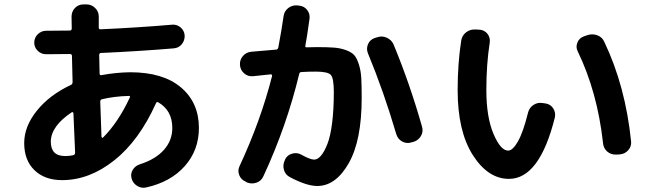

<svg xmlns="http://www.w3.org/2000/svg" viewBox="-20 -827 3040 895"><path d="M314.5 -303.7Q217.8 -239.3 216.8 -167Q216.8 -99.6 283.2 -99.6Q304.7 -99.6 321.3 -103.5Q330.1 -105.5 330.1 -116.2Q324.2 -249 322.3 -298.8Q322.3 -301.8 319.3 -303.7Q316.4 -305.7 314.5 -303.7ZM455.1 -364.3Q447.3 -362.3 447.3 -353.5Q450.2 -272.5 453.1 -189.5Q453.1 -187.5 455.6 -185.5Q458 -183.6 460 -185.5Q531.2 -256.8 585 -372.1Q588.9 -379.9 580.1 -379.9Q510.7 -377.9 455.1 -364.3ZM269.5 12.7Q188.5 12.7 140.6 -33.7Q92.8 -80.1 92.8 -160.2Q92.8 -237.3 151.4 -310.5Q210 -383.8 309.6 -430.7Q317.4 -433.6 318.4 -443.4L315.4 -566.4Q315.4 -575.2 305.7 -575.2Q268.6 -574.2 195.3 -574.2Q171.9 -574.2 155.8 -590.3Q139.6 -606.4 139.6 -627.9Q139.6 -651.4 156.2 -667.5Q172.9 -683.6 195.3 -683.6Q269.5 -683.6 305.7 -684.6Q313.5 -684.6 314.5 -693.4Q314.5 -702.1 314 -721.2Q313.5 -740.2 313.5 -749Q313.5 -773.4 329.6 -790Q345.7 -806.6 370.1 -806.6H382.8Q406.2 -806.6 423.3 -790Q440.4 -773.4 440.4 -750V-698.2Q440.4 -690.4 448.2 -690.4Q622.1 -698.2 782.2 -711.9Q804.7 -713.9 821.8 -699.2Q838.9 -684.6 840.8 -662.1Q841.8 -638.7 827.6 -621.1Q813.5 -603.5 790 -601.6Q626 -587.9 451.2 -580.1Q442.4 -580.1 442.4 -570.3Q442.4 -542 444.3 -484.4Q444.3 -475.6 452.1 -476.6Q520.5 -489.3 586.9 -490.2Q740.2 -490.2 823.7 -419.4Q907.2 -348.6 907.2 -230.5Q907.2 -127 841.3 -52.7Q775.4 21.5 661.1 46.9Q638.7 51.8 618.7 39.1Q598.6 26.4 592.8 2.9Q587.9 -18.6 599.6 -36.6Q611.3 -54.7 632.8 -61.5Q704.1 -84 743.7 -127.9Q783.2 -171.9 783.2 -230.5Q783.2 -312.5 716.8 -350.6Q710.9 -353.5 707 -345.7Q628.9 -171.9 512.7 -79.6Q396.5 12.7 269.5 12.7Z M1125 19.5Q1103.5 10.7 1095.2 -10.7Q1086.9 -32.2 1096.7 -52.7Q1195.3 -264.6 1248 -471.7Q1250 -479.5 1242.2 -480.5Q1219.7 -478.5 1159.2 -471.7Q1135.7 -469.7 1118.2 -484.9Q1100.6 -500 1098.6 -523.4Q1096.7 -547.9 1112.3 -565.9Q1127.9 -584 1152.3 -585.9Q1167 -586.9 1266.6 -595.7Q1274.4 -595.7 1277.3 -605.5Q1293.9 -694.3 1301.8 -751Q1304.7 -774.4 1323.2 -789.1Q1341.8 -803.7 1365.2 -801.8L1374 -800.8Q1397.5 -798.8 1411.6 -780.8Q1425.8 -762.7 1422.9 -740.2Q1411.1 -654.3 1403.3 -613.3Q1401.4 -606.4 1409.2 -606.4Q1426.8 -607.4 1456.1 -607.4Q1507.8 -607.4 1538.1 -605Q1568.4 -602.5 1594.2 -592.8Q1620.1 -583 1631.8 -569.3Q1643.6 -555.7 1652.8 -526.9Q1662.1 -498 1664.1 -462.9Q1666 -427.7 1666 -370.1Q1666 -171.9 1605.5 -65.9Q1544.9 40 1459 40Q1409.2 40 1332 -1Q1310.5 -11.7 1303.7 -34.7Q1296.9 -57.6 1307.6 -80.1L1309.6 -85Q1319.3 -104.5 1341.8 -110.8Q1364.3 -117.2 1383.8 -106.4Q1425.8 -83 1444.3 -83Q1460.9 -83 1476.6 -101.6Q1492.2 -120.1 1506.3 -156.2Q1520.5 -192.4 1528.3 -254.9Q1536.1 -317.4 1536.1 -397.5Q1536.1 -462.9 1522 -478Q1507.8 -493.2 1452.1 -493.2Q1414.1 -493.2 1385.7 -491.2Q1377 -491.2 1375 -483.4Q1316.4 -239.3 1208 -5.9Q1198.2 16.6 1175.8 24.4Q1153.3 32.2 1130.9 23.4ZM1827.1 -202.1Q1769.5 -398.4 1695.3 -578.1Q1686.5 -599.6 1695.3 -620.6Q1704.1 -641.6 1725.6 -649.4L1738.3 -653.3Q1760.7 -661.1 1782.7 -651.4Q1804.7 -641.6 1814.5 -620.1Q1891.6 -433.6 1947.3 -236.3Q1954.1 -213.9 1942.4 -193.4Q1930.7 -172.9 1908.2 -166L1897.5 -163.1Q1875 -156.2 1854.5 -167.5Q1834 -178.7 1827.1 -202.1Z M2791 -160.2Q2764.6 -398.4 2672.9 -587.9Q2663.1 -607.4 2671.4 -628.4Q2679.7 -649.4 2701.2 -657.2L2717.8 -663.1Q2741.2 -670.9 2764.2 -662.6Q2787.1 -654.3 2796.9 -631.8Q2895.5 -425.8 2921.9 -167Q2923.8 -143.6 2908.2 -126.5Q2892.6 -109.4 2870.1 -107.4L2852.5 -106.4Q2828.1 -105.5 2810.5 -120.6Q2793 -135.7 2791 -160.2ZM2352.5 6.8Q2254.9 6.8 2184.1 -104Q2113.3 -214.8 2113.3 -407.2Q2113.3 -530.3 2129.9 -637.7Q2133.8 -662.1 2153.3 -676.8Q2172.9 -691.4 2197.3 -689.5L2216.8 -688.5Q2239.3 -686.5 2252.9 -668.5Q2266.6 -650.4 2262.7 -627Q2247.1 -527.3 2247.1 -407.2Q2247.1 -281.2 2280.3 -203.1Q2313.5 -125 2348.6 -125Q2370.1 -125 2394.5 -168Q2418.9 -210.9 2441.4 -301.8Q2447.3 -325.2 2466.8 -337.9Q2486.3 -350.6 2508.8 -346.7L2523.4 -344.7Q2546.9 -340.8 2559.1 -321.3Q2571.3 -301.8 2566.4 -279.3Q2495.1 6.8 2352.5 6.8Z"/></svg>

Font: Rounded Mgen+ 2m bold
Style: Bold
Weight: 700
Designer: [Source Han Sans]
Ryoko NISHIZUKA  (kana & ideographs); Paul D. Hunt (Latin, Greek & Cyrillic); Wenlong ZHANG  (bopomofo
Version: Version 1.059.20150602